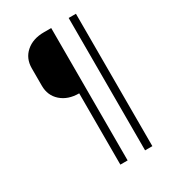

<svg xmlns="http://www.w3.org/2000/svg" viewBox="-215 -846 1029 1143"><g transform="rotate(-30 300.0 -275.0)"><path d="M270 180V-310Q194 -310 147 -351.5Q100 -393 100 -460V-580Q100 -648 147 -689Q194 -730 270 -730H320V180ZM440 180V-730H490V180Z"/></g></svg>

Font: NKDuy Mono Thin
Style: Regular
Weight: 100
Monospace: yes
Designer: NKDuy
Foundry: NKDuy
Version: Version 2.251; ttfautohint (v1.8.4.7-5d5b)